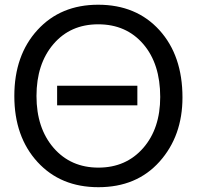

<svg xmlns="http://www.w3.org/2000/svg" viewBox="-20 -761 824 804"><path d="M391.1 -659.2Q274.9 -659.2 204.1 -576.7Q132.8 -493.7 132.8 -358.9Q132.8 -224.6 204.6 -141.6Q276.4 -59.1 392.1 -59.1Q507.8 -59.1 579.6 -141.1Q650.9 -222.7 650.9 -355Q650.9 -493.7 580.1 -576.2Q508.8 -659.2 391.1 -659.2ZM744.1 -353Q744.1 -191.4 647.9 -84Q552.2 22.9 392.1 22.9Q233.9 22.9 137.2 -82.5Q40 -188.5 40 -358.9Q40 -529.8 137.2 -635.7Q233.9 -741.2 391.1 -741.2Q550.8 -741.2 647.5 -634.8Q744.1 -528.3 744.1 -353ZM555.2 -319.8H219.2V-401.9H555.2Z"/></svg>

Font: Miedinger*
Style: Book
Weight: 400
Version: Version 001.000